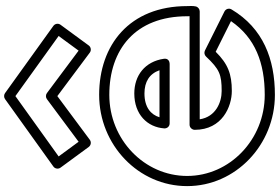

<svg xmlns="http://www.w3.org/2000/svg" viewBox="-234 -1092 1373 945"><g transform="rotate(-90 452.5 -619.5)"><path d="M155.1 -1017.4 452 -1230.2 747.9 -1017.4 675.8 -919.1 467 -1075C458 -1081.7 445.5 -1081.3 437.1 -1075.1L227.3 -919.1ZM105.4 -1043.3C94 -1035.1 91.9 -1019.1 99.8 -1008.2L201.8 -869.2C210.1 -858 226 -855.9 236.9 -863.9L452 -1023.8L666 -864C677.3 -855.6 693.2 -858.3 701.2 -869.2L803.2 -1008.2C811.5 -1019.5 808.6 -1035.4 797.6 -1043.3L466.6 -1281.3C459 -1286.8 446.5 -1287.8 437.4 -1281.3ZM845.2 -373H311C295.9 -373 286 -358.7 286 -348C286 -211.4 401.6 -165 477 -165C561.3 -165 610.5 -184.2 670.2 -244.4L821 -169.1C738.7 -49.2 614.3 -3 458 -3C238 -3 59 -175.7 59 -385C59 -595.3 238 -768 458 -768C680.8 -768 845 -640.9 845 -384C845 -380.6 845.1 -375.5 845.2 -373ZM869 -323C880 -323 890.8 -331 893.4 -342.6C896.8 -358 895 -374 895 -384C895 -669.1 703.2 -818 458 -818C212 -818 9 -624.7 9 -385C9 -146.3 212 47 458 47C634.3 47 786 -11.1 878.5 -166.2C887.2 -180.8 879.6 -195.7 868.2 -201.4L676.2 -297.4C666.9 -302 654.4 -300.2 646.8 -292.1C584.3 -225.8 558.5 -215 477 -215C421.5 -215 350 -243.8 337.8 -323ZM318 -471H611C620.8 -471 639.1 -476.8 635.7 -499.7C621.9 -592.7 553.6 -645 465 -645C361.5 -645 299 -580.6 293.1 -497.8C292.2 -485 301.1 -471 318 -471ZM347.8 -521C360.6 -563 396.3 -595 465 -595C523.1 -595 561.9 -570.1 579.3 -521Z"/></g></svg>

Font: Poland Can Into
Style: BigWritingsOLn
Weight: 700
Foundry: Cannot Into Space Fonts
Version: Version 0.92